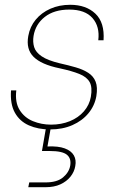

<svg xmlns="http://www.w3.org/2000/svg" viewBox="-20 -528 495 801"><path d="M189 12Q139 12 100.5 -5Q62 -22 42 -58Q22 -94 26 -151H48Q42 -101 62 -69Q82 -37 117.5 -22.5Q153 -8 193 -8Q236 -8 271.5 -22.5Q307 -37 330 -63.5Q353 -90 359 -124Q366 -164 354 -185.5Q342 -207 311 -219.5Q280 -232 229 -243Q190 -251 163 -263Q136 -275 120 -291Q104 -307 98.5 -328.5Q93 -350 98 -378Q105 -417 129 -446Q153 -475 190 -491.5Q227 -508 273 -508Q339 -508 378 -471Q417 -434 412 -360H390Q397 -417 366 -452.5Q335 -488 269 -488Q206 -488 167 -457.5Q128 -427 120 -378Q116 -353 122.5 -331.5Q129 -310 154 -293Q179 -276 229 -264Q265 -256 296 -247Q327 -238 348.5 -224Q370 -210 379 -187Q388 -164 382 -127Q375 -87 349 -55.5Q323 -24 282 -6Q241 12 189 12ZM98 253 102 233H170Q218 233 243 212Q268 191 273 163Q278 133 259 117.5Q240 102 188 102H155L174 -7H194L178 83Q223 81 250 91Q277 101 288 120Q299 139 294 165Q290 189 274 209Q258 229 232 241Q206 253 170 253Z"/></svg>

Font: DM Sans 24pt Thin
Style: Italic
Weight: 250
Italic angle: -10°
Designer: Colophon Foundry, Jonny Pinhorn
Foundry: Colophon Foundry
Version: Version 4.004;gftools[0.9.30]